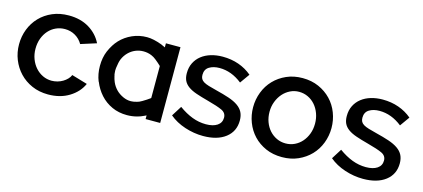

<svg xmlns="http://www.w3.org/2000/svg" viewBox="-49 -897 2802 1273"><g transform="rotate(15 1352.5 -261.0)"><path d="M32 -262Q32 -317 51 -366Q70 -415 105.5 -452Q141 -489 191 -510.5Q241 -532 303 -532Q384 -532 442.5 -496.5Q501 -461 530 -402L423 -368Q404 -401 372 -419.5Q340 -438 301 -438Q268 -438 239.5 -425Q211 -412 190 -388.5Q169 -365 157 -333Q145 -301 145 -262Q145 -224 157.5 -191.5Q170 -159 191.5 -135Q213 -111 241.5 -97.5Q270 -84 302 -84Q322 -84 342 -89.5Q362 -95 378.5 -105Q395 -115 407.5 -128Q420 -141 426 -156L534 -124Q508 -65 447 -27.5Q386 10 303 10Q242 10 192 -12Q142 -34 106.5 -71.5Q71 -109 51.5 -158Q32 -207 32 -262Z M844 7Q787 7 741 -14Q693 -36 660 -73Q626 -111 607 -159H606Q587 -207 587 -262Q587 -320 606 -365Q628 -416 659 -449Q693 -485 740 -506Q787 -527 841 -527Q884 -527 943 -505Q951 -502 958 -498L971 -492V-520H1071V0H971V-25L958 -19Q936 -8 913 -2Q879 7 844 7ZM697 -222 698 -221Q702 -202 710 -183Q722 -155 744 -133Q763 -114 791 -101Q817 -89 842 -89Q844 -89 846 -89Q863 -89 883 -95H884Q901 -99 919 -110Q948 -127 968 -142L971 -145V-363L969 -366Q951 -383 931 -399Q915 -412 898 -419Q872 -430 842 -430Q813 -430 787 -419Q761 -408 741 -388Q720 -367 708 -339Q699 -317 694 -276Q693 -267 693 -259Q694 -238 696 -228V-227L698 -225V-222Z M1367 10Q1304 10 1241.5 -10.5Q1179 -31 1134 -69L1178 -139Q1225 -105 1271 -87.5Q1317 -70 1365 -70Q1414 -70 1442.5 -89Q1471 -108 1471 -143Q1471 -176 1439 -191Q1407 -206 1339 -224Q1290 -237 1255 -249Q1220 -261 1198 -277Q1176 -293 1166 -314Q1156 -335 1156 -365Q1156 -405 1171.5 -436Q1187 -467 1214.5 -488.5Q1242 -510 1279 -521Q1316 -532 1359 -532Q1418 -532 1469 -514Q1520 -496 1560 -462L1513 -396Q1440 -454 1358 -454Q1316 -454 1287.5 -436.5Q1259 -419 1259 -381Q1259 -365 1265 -354Q1271 -343 1284.5 -335Q1298 -327 1319.5 -320.5Q1341 -314 1373 -306Q1426 -293 1464.5 -280Q1503 -267 1528 -249.5Q1553 -232 1565 -208.5Q1577 -185 1577 -152Q1577 -77 1520.5 -33.5Q1464 10 1367 10Z M1908 10Q1846 10 1796.5 -12Q1747 -34 1712 -71Q1677 -108 1658 -157.5Q1639 -207 1639 -261Q1639 -315 1658 -364.5Q1677 -414 1712.5 -451Q1748 -488 1797.5 -510Q1847 -532 1908 -532Q1969 -532 2018.5 -510Q2068 -488 2103.5 -451Q2139 -414 2158 -364.5Q2177 -315 2177 -261Q2177 -207 2158 -157.5Q2139 -108 2103.5 -71Q2068 -34 2018.5 -12Q1969 10 1908 10ZM1752 -260Q1752 -222 1764 -190Q1776 -158 1797 -134.5Q1818 -111 1846.5 -97.5Q1875 -84 1908 -84Q1941 -84 1969.5 -97.5Q1998 -111 2019 -135Q2040 -159 2052 -191Q2064 -223 2064 -261Q2064 -298 2052 -330.5Q2040 -363 2019 -387Q1998 -411 1969.5 -424.5Q1941 -438 1908 -438Q1876 -438 1847.5 -424Q1819 -410 1798 -386Q1777 -362 1764.5 -329.5Q1752 -297 1752 -260Z M2465 10Q2402 10 2339.5 -10.5Q2277 -31 2232 -69L2276 -139Q2323 -105 2369 -87.5Q2415 -70 2463 -70Q2512 -70 2540.5 -89Q2569 -108 2569 -143Q2569 -176 2537 -191Q2505 -206 2437 -224Q2388 -237 2353 -249Q2318 -261 2296 -277Q2274 -293 2264 -314Q2254 -335 2254 -365Q2254 -405 2269.5 -436Q2285 -467 2312.5 -488.5Q2340 -510 2377 -521Q2414 -532 2457 -532Q2516 -532 2567 -514Q2618 -496 2658 -462L2611 -396Q2538 -454 2456 -454Q2414 -454 2385.5 -436.5Q2357 -419 2357 -381Q2357 -365 2363 -354Q2369 -343 2382.5 -335Q2396 -327 2417.5 -320.5Q2439 -314 2471 -306Q2524 -293 2562.5 -280Q2601 -267 2626 -249.5Q2651 -232 2663 -208.5Q2675 -185 2675 -152Q2675 -77 2618.5 -33.5Q2562 10 2465 10Z"/></g></svg>

Font: Oxford Sans SemiBold
Style: Regular
Weight: 600
Designer: Matt McInerney, Pablo Impallari, Rodrigo Fuenzalida
Foundry: Matt McInerney, Pablo Impallari, Rodrigo Fuenzalida
Version: Version 3.000g; ttfautohint (v1.5) -l 8 -r 28 -G 28 -x 14 -D